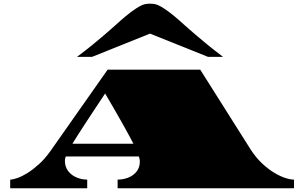

<svg xmlns="http://www.w3.org/2000/svg" viewBox="-20 -1001 1596 1021"><path d="M34.2 0V-45.9Q48.3 -45.9 72.8 -54.4Q97.2 -63 126.5 -81.1Q155.8 -99.6 187.5 -128.2Q219.2 -156.7 248.5 -198.2L552.2 -630.4H1044.9L1311 -209Q1338.9 -165 1371.6 -134Q1404.3 -103 1436.5 -83.5Q1468.3 -64 1496.3 -54.9Q1524.4 -45.9 1543.5 -45.9V0H605.5V-45.9Q635.3 -45.9 662.4 -56.6Q689.5 -67.4 706.5 -88.9Q723.6 -110.4 723.6 -142.1Q723.6 -152.8 718.8 -168.9H329.6Q325.2 -157.2 325.2 -146.5Q325.2 -113.8 342.5 -91.3Q359.9 -68.8 387 -57.4Q414.1 -45.9 443.8 -45.9V0ZM365.2 -236.8H689.5Q679.2 -256.3 665.5 -282Q651.9 -307.6 633.3 -340.3Q614.7 -373 591.6 -413.6Q568.4 -454.1 539.1 -503.9Q505.9 -453.6 478.5 -412.6Q451.2 -371.6 429.7 -338.4Q408.7 -305.7 392.6 -280.8Q376.5 -255.9 365.2 -236.8ZM389.6 -698.7Q412.6 -715.8 432.9 -731.7Q453.1 -747.6 471.2 -762.2Q507.3 -791.5 535.9 -816.2Q564.5 -840.8 587.4 -861.3Q620.6 -891.6 648.9 -915.3Q677.2 -939 705.1 -957Q719.2 -966.3 735.6 -973.9Q752 -981.4 777.8 -981.4Q803.7 -981.4 820.1 -973.9Q836.4 -966.3 850.6 -957Q878.4 -939 906.7 -915.3Q935.1 -891.6 968.3 -861.3L1020 -816.4Q1048.8 -791.5 1084.7 -762.2Q1120.6 -732.9 1166 -698.7H1085.9L777.8 -822.3L469.7 -698.7Z"/></svg>

Font: Asset
Style: Regular
Weight: 400
Version: Version 1.003; ttfautohint (v1.8.4.7-5d5b)